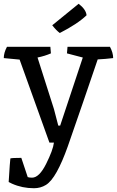

<svg xmlns="http://www.w3.org/2000/svg" viewBox="-30 -756 620 1018"><path d="M140 186Q178 186 214.5 113Q251 40 256 0H232L74 -440L-10 -448Q-10 -476 7 -508H237L240 -473Q208 -459 169 -451L256 -178L279 -90H289L409 -451L325 -473L328 -508H553Q570 -476 570 -448Q529 -443 488 -441Q462 -365 410.5 -214Q359 -63 329.5 20Q300 103 271 155Q242 207 213.5 224.5Q185 242 150 242Q88 242 34 218L16 209Q23 95 25 84Q33 81 83 81L117 183Q126 186 140 186ZM247 -622 387 -736Q426 -706 429 -675Q405 -652 369.5 -628.5Q334 -605 287 -581Q269 -594 247 -622Z"/></svg>

Font: Inika
Style: Regular
Weight: 400
Designer: Constanza Artigas Preller
Foundry: Constanza Artigas Preller
Version: Version 1.001